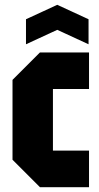

<svg xmlns="http://www.w3.org/2000/svg" viewBox="-20 -778 410 798"><path d="M32 -114V-446L146 -560H350V-408H200V-152H350V0H146ZM88 -594V-698L218 -758L348 -698V-594L218 -654Z"/></svg>

Font: Tektur Condensed
Style: Bold
Weight: 700
Width: 3
Designer: Adam Jagosz
Foundry: Adam Jagosz
Version: Version 1.005;gftools[0.9.30]